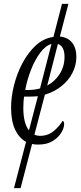

<svg xmlns="http://www.w3.org/2000/svg" viewBox="-20 -734 418 988"><path d="M176 10Q159 10 145 7L86 234H52L114 -4Q79 -23 58 -66.5Q37 -110 37 -181Q37 -235 52 -295Q67 -355 95.5 -409Q124 -463 164 -500Q204 -537 255 -544L299 -714H332L288 -546Q329 -542 351 -514.5Q373 -487 373 -441Q373 -399 353 -359.5Q333 -320 296 -290.5Q259 -261 211 -247L157 -41Q171 -35 187 -35Q226 -35 255.5 -59Q285 -83 302 -112Q310 -110 310 -95Q310 -76 295.5 -51.5Q281 -27 251.5 -8.5Q222 10 176 10ZM128 -271Q158 -271 186 -279L245 -508Q214 -499 186.5 -462Q159 -425 139 -373.5Q119 -322 110 -271ZM312 -441Q312 -496 278 -508L223 -294Q263 -315 287.5 -354Q312 -393 312 -441ZM100 -178Q100 -100 129 -63L175 -239Q156 -237 136 -237H104Q102 -225 101 -207.5Q100 -190 100 -178Z"/></svg>

Font: Noto Serif ExtraCondensed Light
Style: Italic
Weight: 300
Width: 2
Italic angle: -12°
Designer: Monotype Design Team
Foundry: Monotype Imaging Inc.
Version: Version 2.014; ttfautohint (v1.8.4.7-5d5b)